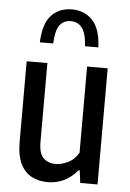

<svg xmlns="http://www.w3.org/2000/svg" viewBox="-56 -846 606 896"><g transform="rotate(5 247.0 -397.5)"><path d="M202 9.5Q160.5 9.5 127.2 -7.2Q94 -24 74.5 -63Q55 -102 55 -169.5V-544H152V-175Q152 -120 174.2 -99Q196.5 -78 231 -78Q255.5 -78 286.8 -92Q318 -106 338 -140V-544H434.5V0H353.5L346 -58.5H340.5Q312.5 -24 277 -7.2Q241.5 9.5 202 9.5ZM108.5 -637.5Q112 -725 148.5 -764.2Q185 -803.5 245 -803.5Q303.5 -803.5 341.2 -764Q379 -724.5 382.5 -637.5H320Q316.5 -698 297 -723.2Q277.5 -748.5 245 -748.5Q210.5 -748.5 192 -723.2Q173.5 -698 171 -637.5Z"/></g></svg>

Font: Encode Sans Condensed Condensed Medium
Style: Regular
Weight: 500
Width: 3
Designer: Multiple Designers
Foundry: Impallari Type
Version: Version 3.000; ttfautohint (v1.8.3) -l 8 -r 50 -G 200 -x 14 